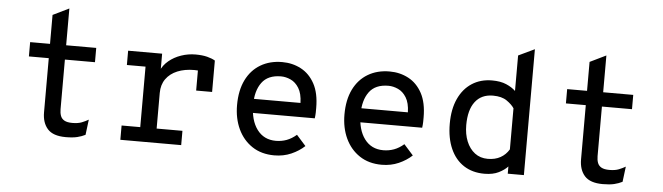

<svg xmlns="http://www.w3.org/2000/svg" viewBox="-47 -903 3789 1097"><g transform="rotate(5 1848.0 -355.0)"><path d="M354.5 12Q282 12 250.5 -23.2Q219 -58.5 219 -118.5V-429H105V-511H219V-677L311.5 -722V-511H484V-429H311.5V-144.5Q311.5 -123 317.5 -106.5Q323.5 -90 339.5 -81Q355.5 -72 385 -72Q418 -72 439.2 -80.5Q460.5 -89 477.5 -99L466.5 -11Q446 -0.5 420.2 5.8Q394.5 12 354.5 12Z M667 0V-82H774V-429H667V-511H862V-397L856 -411.5Q870 -445 900.2 -470.2Q930.5 -495.5 970.5 -509.2Q1010.5 -523 1053 -523Q1092 -523 1120.2 -515.8Q1148.5 -508.5 1165.5 -498V-318H1074V-470.5L1107 -428Q1093.5 -431.5 1080 -432.8Q1066.5 -434 1053 -434Q998.5 -434 956.8 -416.8Q915 -399.5 891.5 -366.5Q868 -333.5 868 -286.5V-82H1016V0Z M1550.5 12Q1476.5 12 1423.5 -23.2Q1370.5 -58.5 1342.2 -119Q1314 -179.5 1314 -256Q1314 -340 1343.2 -399.8Q1372.5 -459.5 1425.8 -491.2Q1479 -523 1550.5 -523Q1609.5 -523 1658.5 -497Q1707.5 -471 1736.8 -417Q1766 -363 1766 -278.5Q1766 -268 1765.8 -252.5Q1765.5 -237 1763 -219H1386V-299.5H1674Q1672.5 -353.5 1653.2 -384.5Q1634 -415.5 1606 -428.2Q1578 -441 1550.5 -441Q1475.5 -441 1440.5 -393.5Q1405.5 -346 1405.5 -265.5Q1405.5 -176.5 1444.5 -124Q1483.5 -71.5 1552.5 -71.5Q1584.5 -71.5 1613.8 -82.2Q1643 -93 1670 -116.5L1723.5 -56.5Q1692 -27 1647.8 -7.5Q1603.5 12 1550.5 12Z M2166.5 12Q2092.5 12 2039.5 -23.2Q1986.5 -58.5 1958.2 -119Q1930 -179.5 1930 -256Q1930 -340 1959.2 -399.8Q1988.5 -459.5 2041.8 -491.2Q2095 -523 2166.5 -523Q2225.5 -523 2274.5 -497Q2323.5 -471 2352.8 -417Q2382 -363 2382 -278.5Q2382 -268 2381.8 -252.5Q2381.5 -237 2379 -219H2002V-299.5H2290Q2288.5 -353.5 2269.2 -384.5Q2250 -415.5 2222 -428.2Q2194 -441 2166.5 -441Q2091.5 -441 2056.5 -393.5Q2021.5 -346 2021.5 -265.5Q2021.5 -176.5 2060.5 -124Q2099.5 -71.5 2168.5 -71.5Q2200.5 -71.5 2229.8 -82.2Q2259 -93 2286 -116.5L2339.5 -56.5Q2308 -27 2263.8 -7.5Q2219.5 12 2166.5 12Z M2755.5 12Q2687 12 2637.2 -20.2Q2587.5 -52.5 2560.8 -112.8Q2534 -173 2534 -256Q2534 -339.5 2561.5 -399.2Q2589 -459 2638.5 -491Q2688 -523 2754 -523Q2802 -523 2835.2 -508.8Q2868.5 -494.5 2889 -474.5V-678L2981.5 -722V0H2889V-41.5Q2870.5 -21 2837.5 -4.5Q2804.5 12 2755.5 12ZM2767.5 -74.5Q2809.5 -74.5 2840 -91.5Q2870.5 -108.5 2889 -139.5V-375Q2875.5 -396 2846 -416.5Q2816.5 -437 2766.5 -437Q2700 -437 2664.2 -390.2Q2628.5 -343.5 2628.5 -256Q2628.5 -204 2645.2 -163Q2662 -122 2693 -98.2Q2724 -74.5 2767.5 -74.5Z M3434.5 12Q3362 12 3330.5 -23.2Q3299 -58.5 3299 -118.5V-429H3185V-511H3299V-677L3391.5 -722V-511H3564V-429H3391.5V-144.5Q3391.5 -123 3397.5 -106.5Q3403.5 -90 3419.5 -81Q3435.5 -72 3465 -72Q3498 -72 3519.2 -80.5Q3540.5 -89 3557.5 -99L3546.5 -11Q3526 -0.5 3500.2 5.8Q3474.5 12 3434.5 12Z"/></g></svg>

Font: Overpass Mono Light Medium
Style: Regular
Weight: 500
Monospace: yes
Version: Version 4.000